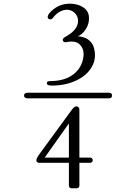

<svg xmlns="http://www.w3.org/2000/svg" viewBox="-20 -831 740 1045"><path d="M404.8 -716.8Q404.8 -739.7 391.1 -755.9Q377.4 -772 357.4 -776.6Q337.4 -781.2 313 -771Q288.6 -760.7 269 -734.9Q258.3 -720.2 245.1 -728Q236.8 -733.9 241 -745.6Q245.1 -757.3 258.8 -770Q302.2 -811 359.9 -811Q401.4 -811 430.9 -792.5Q460.4 -773.9 463.9 -742.2Q467.8 -704.1 446.8 -672.1Q425.8 -640.1 400.9 -632.8Q406.2 -634.3 418 -632.1Q429.7 -629.9 444.3 -624.3Q459 -618.7 472.4 -604.5Q485.8 -590.3 491.2 -570.8Q506.8 -516.1 480.5 -468.5Q454.1 -420.9 395.5 -393.1Q336.9 -365.2 262.2 -365.2Q234.9 -365.2 234.9 -377Q234.9 -381.3 236.3 -384Q237.8 -386.7 241.7 -387.9Q245.6 -389.2 248.3 -389.4Q251 -389.6 258.5 -389.9Q266.1 -390.1 269 -390.1Q339.8 -393.6 383.3 -429.4Q426.8 -465.3 434.1 -522.9Q439 -562 416 -586.9Q393.1 -611.8 344.2 -602.1Q324.7 -598.1 321.8 -611.8Q320.8 -612.8 321.5 -614.5Q322.3 -616.2 322 -617.2Q321.8 -618.2 323 -619.6Q324.2 -621.1 324.5 -621.6Q324.7 -622.1 326.2 -623.5Q327.6 -625 328.1 -625.5Q328.6 -626 330.6 -627.2Q332.5 -628.4 333 -628.9Q333.5 -629.4 335.4 -630.4Q337.4 -631.3 337.9 -631.8Q404.8 -668.9 404.8 -716.8ZM128.9 -326.2H573.2Q589.8 -326.2 589.8 -311Q589.8 -295.9 573.2 -295.9H128.9Q120.6 -295.9 115.7 -300Q110.8 -304.2 110.8 -311Q110.8 -317.9 115.7 -322Q120.6 -326.2 128.9 -326.2ZM178.2 44.9Q175.8 35.2 189.9 14.2L374 -237.8Q388.7 -254.4 398.9 -252Q405.8 -250.5 408.7 -245.4Q411.6 -240.2 411.9 -236.3Q412.1 -232.4 412.1 -222.2V26.9H470.2Q476.6 26.9 480.7 31Q484.9 35.2 484.9 41Q484.9 46.9 480.7 51Q476.6 55.2 470.2 55.2H412.1V179.2Q412.1 185.5 407.7 189.7Q403.3 193.8 397.9 193.8H369.1Q363.3 193.8 359.1 189.7Q355 185.5 355 179.2V55.2H195.8Q180.7 55.2 178.2 44.9ZM223.1 26.9H355V-159.2Z"/></svg>

Font: Director Light
Style: Regular
Weight: 100
Designer: Ange Degheest & May Jolivet & Justine Herbel
Foundry: Velvetyne Type Foundry
Version: Version 1.000;FEAKit 1.0